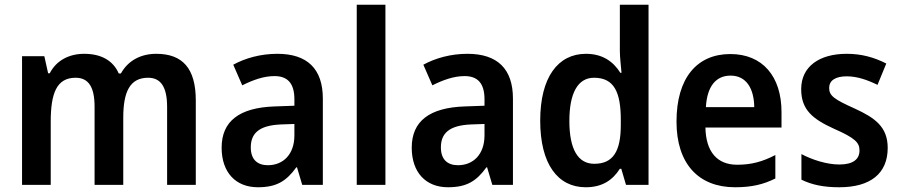

<svg xmlns="http://www.w3.org/2000/svg" viewBox="-20 -780 3802 810"><path d="M639 -553C576 -553 521 -526 490 -470H481C458 -523 409 -553 335 -553C273 -553 218 -526 190 -471H183L167 -543H73V0H194V-266C194 -385 218 -452 299 -452C354 -452 379 -412 379 -330V0H500V-283C500 -393 528 -452 605 -452C659 -452 685 -412 685 -329V0H806V-356C806 -492 750 -553 639 -553Z M1150 -553C1080 -553 1015 -535 964 -507L1002 -420C1048 -443 1093 -459 1138 -459C1192 -459 1222 -430 1222 -361V-334L1139 -331C990 -326 915 -269 915 -157C915 -53 974 10 1068 10C1147 10 1188 -16 1230 -74H1233L1255 0H1342V-364C1342 -490 1276 -553 1150 -553ZM1165 -255 1222 -257V-209C1222 -128 1174 -83 1110 -83C1067 -83 1038 -106 1038 -158C1038 -217 1072 -251 1165 -255Z M1606 0V-760H1485V0Z M1952 -553C1882 -553 1817 -535 1766 -507L1804 -420C1850 -443 1895 -459 1940 -459C1994 -459 2024 -430 2024 -361V-334L1941 -331C1792 -326 1717 -269 1717 -157C1717 -53 1776 10 1870 10C1949 10 1990 -16 2032 -74H2035L2057 0H2144V-364C2144 -490 2078 -553 1952 -553ZM1967 -255 2024 -257V-209C2024 -128 1976 -83 1912 -83C1869 -83 1840 -106 1840 -158C1840 -217 1874 -251 1967 -255Z M2451 10C2522 10 2565 -21 2595 -68H2601L2621 0H2716V-760H2595V-566C2595 -537 2600 -499 2602 -473H2597C2567 -521 2521 -553 2452 -553C2334 -553 2259 -454 2259 -271C2259 -88 2333 10 2451 10ZM2487 -89C2418 -89 2382 -151 2382 -270C2382 -386 2417 -452 2486 -452C2571 -452 2599 -391 2599 -274V-253C2599 -142 2567 -89 2487 -89Z M3061 -552C2921 -552 2834 -452 2834 -267C2834 -89 2927 10 3081 10C3151 10 3201 -2 3251 -27V-126C3197 -98 3150 -85 3090 -85C3005 -85 2958 -140 2956 -242H3277V-307C3277 -458 3197 -552 3061 -552ZM3062 -461C3129 -461 3161 -406 3162 -328H2958C2963 -418 3002 -461 3062 -461Z M3725 -156C3725 -245 3671 -283 3586 -322C3499 -361 3478 -376 3478 -409C3478 -440 3504 -458 3552 -458C3596 -458 3639 -443 3682 -422L3719 -512C3666 -539 3613 -553 3552 -553C3436 -553 3360 -499 3360 -404C3360 -317 3408 -278 3498 -237C3589 -197 3606 -178 3606 -145C3606 -109 3580 -86 3521 -86C3468 -86 3406 -106 3361 -130V-22C3406 0 3455 10 3521 10C3652 10 3725 -48 3725 -156Z"/></svg>

Font: Noto Sans Thai SemCond SemBd
Style: Regular
Weight: 600
Width: 4
Designer: Monotype Design Team
Foundry: Monotype Imaging Inc.
Version: Version 2.002